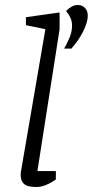

<svg xmlns="http://www.w3.org/2000/svg" viewBox="-20 -747 372 770"><path d="M124 3Q106 3 92 -1Q78 -5 70.5 -16Q63 -27 63 -46Q63 -48 63 -51.5Q63 -55 64 -59L162 -630L84 -646V-678L219 -697V-630L130 -61H204V-27Q202 -26 190.5 -18.5Q179 -11 161.5 -4Q144 3 124 3ZM237 -552Q245 -565 257 -591.5Q269 -618 269 -644Q269 -661 262.5 -675.5Q256 -690 245 -703Q256 -714 267.5 -720.5Q279 -727 292 -727Q309 -727 320.5 -715.5Q332 -704 332 -684Q332 -658 313.5 -621Q295 -584 266 -552Z"/></svg>

Font: Faustina Light
Style: Italic
Weight: 300
Italic angle: -8°
Designer: Alfonso Garcia
Foundry: http://www.omnibus-type.com
Version: Version 1.200